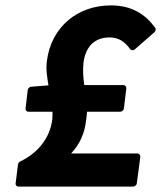

<svg xmlns="http://www.w3.org/2000/svg" viewBox="-20 -681 598 713"><path d="M244 -111C276 -146 294 -183 300 -236C301 -246 303 -256 303 -266H426C431 -266 439 -270 440 -278L449 -352C450 -357 446 -365 438 -365H293C289 -393 287 -420 290 -448C298 -509 332 -542 387 -542C420 -542 443 -527 463 -499C468 -493 476 -493 481 -498L553 -561C558 -565 560 -573 556 -578C520 -628 469 -661 392 -661C268 -661 170 -581 154 -454C150 -424 155 -394 160 -364L96 -359C90 -359 84 -353 83 -347L75 -278C74 -273 78 -266 86 -266H175C175 -257 175 -246 174 -237C166 -169 120 -112 56 -82C52 -80 48 -76 47 -71L38 0C37 5 41 12 49 12H474C479 12 487 8 488 0L501 -98C502 -103 498 -111 490 -111Z"/></svg>

Font: Falling Sky
Style: BdObl
Weight: 700
Designer: Paul D. Hunt
Foundry: Adobe Systems Incorporated
Version: Version 1.02